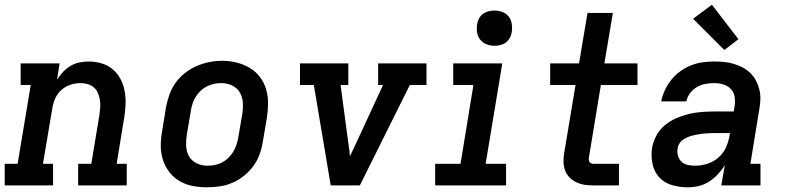

<svg xmlns="http://www.w3.org/2000/svg" viewBox="-27 -790 3347 818"><path d="M-7 0V-92H48L104 -428H61V-520H227L216 -450Q227 -468 241.5 -483.5Q256 -499 274 -509.5Q292 -520 311.5 -524Q331 -528 351 -528Q379 -528 406 -520Q433 -512 453.5 -494.5Q474 -477 486.5 -453Q499 -429 504 -402Q509 -375 508 -346Q507 -317 502 -288L470 -92H513V0H306V-92H362L397 -303Q399 -319 400 -334.5Q401 -350 398.5 -365Q396 -380 390 -394Q384 -408 373 -417.5Q362 -427 347 -431.5Q332 -436 316 -436Q295 -436 273.5 -429Q252 -422 235 -407Q218 -392 208.5 -371Q199 -350 196 -329L156 -92H199V0Z M854 8Q823 8 792.5 2Q762 -4 737 -19Q712 -34 694 -57.5Q676 -81 667 -109.5Q658 -138 658 -169.5Q658 -201 664 -232L680 -332Q685 -359 694.5 -386Q704 -413 720.5 -436.5Q737 -460 760.5 -478.5Q784 -497 810.5 -508.5Q837 -520 864.5 -525.5Q892 -531 920 -531Q951 -531 981 -523.5Q1011 -516 1036.5 -501Q1062 -486 1080 -462.5Q1098 -439 1106.5 -410.5Q1115 -382 1115 -350.5Q1115 -319 1110 -288L1093 -188Q1089 -161 1079.5 -134Q1070 -107 1053 -83.5Q1036 -60 1013 -41.5Q990 -23 963.5 -11.5Q937 0 909 4Q881 8 854 8ZM856 -84Q872 -84 888 -87Q904 -90 918.5 -97.5Q933 -105 945.5 -117Q958 -129 966.5 -143Q975 -157 980 -172Q985 -187 988 -203L1005 -303Q1009 -328 1007.5 -352.5Q1006 -377 994.5 -396.5Q983 -416 961.5 -426Q940 -436 915 -436Q899 -436 883.5 -432.5Q868 -429 853.5 -421.5Q839 -414 827 -402.5Q815 -391 806.5 -377Q798 -363 793 -347.5Q788 -332 786 -317L769 -217Q765 -193 766 -168.5Q767 -144 778 -124.5Q789 -105 810.5 -94.5Q832 -84 856 -84Q856 -84 856 -84Q856 -84 856 -84Z M1382 0 1310 -428H1251V-520H1457V-428H1424L1458 -173Q1460 -161 1461.5 -149Q1463 -137 1464 -125Q1470 -137 1475.5 -149Q1481 -161 1487 -173L1605 -428H1584V-520H1790V-428H1719L1506 0Z M1827 0V-92H1935L1990 -428H1904V-520H2113L2042 -92H2129V0ZM2080 -595Q2062 -595 2045.5 -601.5Q2029 -608 2018.5 -621.5Q2008 -635 2005.5 -652.5Q2003 -670 2006 -688Q2008 -701 2014.5 -712.5Q2021 -724 2031.5 -731.5Q2042 -739 2054.5 -742Q2067 -745 2080 -745Q2098 -745 2114.5 -738.5Q2131 -732 2141 -718.5Q2151 -705 2153.5 -687.5Q2156 -670 2153 -652Q2151 -639 2144.5 -627.5Q2138 -616 2127.5 -608.5Q2117 -601 2104.5 -598Q2092 -595 2080 -595Z M2503 0Q2484 0 2465.5 -2.5Q2447 -5 2430.5 -12.5Q2414 -20 2401 -32.5Q2388 -45 2381.5 -61.5Q2375 -78 2374 -96.5Q2373 -115 2376 -134L2425 -428H2317V-520H2440L2476 -735H2584L2548 -520H2689V-428H2533L2482 -119Q2481 -114 2481.5 -108.5Q2482 -103 2485 -99.5Q2488 -96 2492.5 -94Q2497 -92 2503 -92H2610V0Z M2903 8Q2869 8 2836 -1.5Q2803 -11 2781.5 -34.5Q2760 -58 2753 -91.5Q2746 -125 2751 -160Q2756 -187 2769.5 -212.5Q2783 -238 2805.5 -256.5Q2828 -275 2854.5 -286.5Q2881 -298 2908.5 -304.5Q2936 -311 2963 -313Q2990 -315 3017 -315H3099L3103 -340Q3106 -359 3102.5 -378.5Q3099 -398 3086 -411.5Q3073 -425 3054 -430.5Q3035 -436 3015 -436Q2997 -436 2978 -432.5Q2959 -429 2942 -419Q2925 -409 2913 -393Q2901 -377 2897 -358H2790Q2795 -383 2806 -406.5Q2817 -430 2833.5 -450.5Q2850 -471 2871.5 -486.5Q2893 -502 2917 -511.5Q2941 -521 2966 -524.5Q2991 -528 3015 -528Q3037 -528 3058 -526Q3079 -524 3099 -518Q3119 -512 3137 -502.5Q3155 -493 3169.5 -479Q3184 -465 3193.5 -447Q3203 -429 3208 -409Q3213 -389 3212.5 -367.5Q3212 -346 3208 -325L3170 -92H3213V0H3046L3061 -86Q3048 -65 3031 -47Q3014 -29 2993.5 -16Q2973 -3 2950 2.5Q2927 8 2904 8ZM2934 -84Q2959 -84 2985.5 -92Q3012 -100 3033 -118Q3054 -136 3065.5 -161Q3077 -186 3081 -212L3083 -223H3017Q3006 -223 2994.5 -222.5Q2983 -222 2972 -221Q2961 -220 2950 -218Q2939 -216 2927.5 -213.5Q2916 -211 2905 -206.5Q2894 -202 2884 -195.5Q2874 -189 2867.5 -178.5Q2861 -168 2860 -157Q2857 -142 2861.5 -126.5Q2866 -111 2876.5 -101Q2887 -91 2902.5 -87.5Q2918 -84 2934 -84ZM3059 -577 2926 -710 3006 -770 3119 -623Z"/></svg>

Font: Iosevka Etoile SmBdObl
Style: Regular
Weight: 600
Italic angle: -9°
Designer: Belleve Invis
Foundry: Belleve Invis
Version: Version 15.5.2; ttfautohint (v1.8.4)